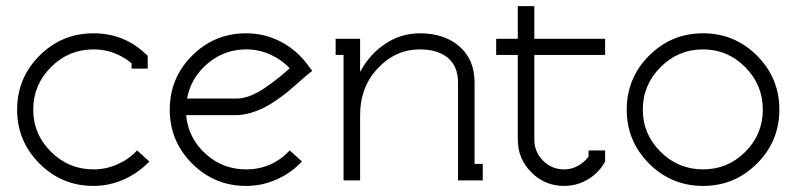

<svg xmlns="http://www.w3.org/2000/svg" viewBox="-20 -591 2608 629"><path d="M286.1 18.1Q182.6 18.1 109.4 -55.2Q36.1 -128.4 36.1 -231.9Q36.1 -335.4 109.4 -408.7Q182.6 -481.9 286.1 -481.9Q382.8 -481.9 452.1 -418.9L463.9 -408.2V-366.2H411.1V-383.8Q356 -429.2 286.1 -429.2Q205.1 -429.2 147 -371.1Q88.9 -313 88.9 -231.9Q88.9 -151.4 147 -93.8Q205.1 -36.1 286.1 -36.1Q327.6 -36.1 364.5 -52.5Q401.4 -68.8 429.2 -98.1L469.2 -62Q434.1 -24.9 386.2 -3.4Q338.4 18.1 286.1 18.1Z M753.9 -268.1Q775.4 -268.1 799.8 -277.3Q824.2 -286.6 849.4 -304.2Q874.5 -321.8 891.1 -335Q907.7 -348.1 929.2 -367.2Q901.4 -396.5 864.5 -412.8Q827.6 -429.2 786.1 -429.2Q715.3 -429.2 660.4 -383.1Q605.5 -336.9 592.8 -268.1ZM589.8 -213.9Q596.7 -138.7 653.1 -87.4Q709.5 -36.1 786.1 -36.1Q870.6 -36.1 929.2 -98.1L969.2 -62Q934.1 -24.4 886.5 -3.2Q838.9 18.1 786.1 18.1Q682.6 18.1 609.4 -55.2Q536.1 -128.4 536.1 -231.9Q536.1 -335.4 609.4 -408.7Q682.6 -481.9 786.1 -481.9Q847.2 -481.9 899.9 -454.3Q952.6 -426.8 987.8 -378.9L1002.9 -358.9L982.9 -342.8Q978 -338.9 958.3 -321.3Q938.5 -303.7 925.5 -292.7Q912.6 -281.7 888.9 -265.1Q865.2 -248.5 845.9 -238.8Q826.7 -229 801.8 -221.4Q776.9 -213.9 753.9 -213.9Z M1561.5 0H1480.5V-320.8Q1480.5 -373.5 1447.3 -401.4Q1414.1 -429.2 1355.5 -429.2Q1275.9 -429.2 1217.8 -367.4Q1159.7 -305.7 1159.7 -213.9V0H1105.5V-411.1H1079.6V-463.9H1159.7V-356.9H1160.6Q1191.9 -414.6 1243.2 -448.2Q1294.4 -481.9 1355.5 -481.9Q1436 -481.9 1485.4 -438.7Q1534.7 -395.5 1534.7 -320.8V-54.2H1561.5Z M1676.3 -570.8H1730.5V-463.9H1962.4V-411.1H1730.5V-133.8Q1730.5 -93.3 1759 -64.7Q1787.6 -36.1 1828.1 -36.1Q1852.5 -36.1 1873.3 -47.6Q1894 -59.1 1908.2 -78.1V-98.1H1962.4V-62L1958.5 -55.2Q1938 -21.5 1903.3 -1.7Q1868.7 18.1 1828.1 18.1Q1765.1 18.1 1720.7 -26.4Q1676.3 -70.8 1676.3 -133.8V-411.1H1605.5V-463.9H1676.3Z M2085.9 -231.9Q2085.9 -151.4 2144 -93.8Q2202.1 -36.1 2283.2 -36.1Q2364.3 -36.1 2421.6 -93.5Q2479 -150.9 2479 -231.9Q2479 -313 2421.4 -371.1Q2363.8 -429.2 2283.2 -429.2Q2202.1 -429.2 2144 -371.1Q2085.9 -313 2085.9 -231.9ZM2106.4 -408.7Q2179.7 -481.9 2283.2 -481.9Q2386.7 -481.9 2460 -408.7Q2533.2 -335.4 2533.2 -231.9Q2533.2 -128.4 2460 -55.2Q2386.7 18.1 2283.2 18.1Q2179.7 18.1 2106.4 -55.2Q2033.2 -128.4 2033.2 -231.9Q2033.2 -335.4 2106.4 -408.7Z"/></svg>

Font: Rawengulk
Style: Demibold
Weight: 600
Version: Version 0.92